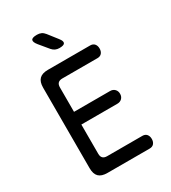

<svg xmlns="http://www.w3.org/2000/svg" viewBox="-225 -1064 1049 1177"><g transform="rotate(-30 300.0 -475.0)"><path d="M190 -427H445Q465 -427 477.5 -414.5Q490 -402 490 -382Q490 -362 477.5 -349.5Q465 -337 445 -337H190V-130Q190 -110 200 -100Q210 -90 230 -90H479Q499 -90 509.5 -77.5Q520 -65 520 -45Q520 -25 509.5 -12.5Q499 0 479 0H180Q139 0 119.5 -19.5Q100 -39 100 -80V-650Q100 -691 119.5 -710.5Q139 -730 180 -730H479Q499 -730 509.5 -717.5Q520 -705 520 -685Q520 -665 509.5 -652.5Q499 -640 479 -640H230Q210 -640 200 -630Q190 -620 190 -600ZM309 -810Q293 -810 280 -816Q267 -822 257 -834L204 -898Q183 -924 189 -937Q195 -950 229 -950Q246 -950 259 -944Q272 -938 283 -924L333 -860Q353 -835 347 -822.5Q341 -810 309 -810Z"/></g></svg>

Font: Maple Mono NL
Style: Regular
Weight: 400
Monospace: yes
Designer: subframe7536
Version: Version 7.000